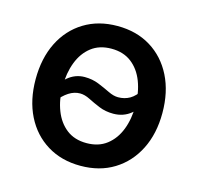

<svg xmlns="http://www.w3.org/2000/svg" viewBox="-86 -635 762 738"><g transform="rotate(15 294.5 -266.0)"><path d="M294.4 11.7Q218.8 11.7 161.9 -23.2Q105 -58.1 73.7 -120.6Q42.5 -183.1 42.5 -265.6Q42.5 -349.1 73.7 -411.9Q105 -474.6 161.9 -509.5Q218.8 -544.4 294.4 -544.4Q370.6 -544.4 427.2 -509.5Q483.9 -474.6 515.4 -411.9Q546.9 -349.1 546.9 -265.6Q546.9 -183.1 515.4 -120.6Q483.9 -58.1 427.2 -23.2Q370.6 11.7 294.4 11.7ZM294.4 -78.6Q342.3 -78.6 374.5 -103.5Q406.7 -128.4 423.1 -170.7Q439.5 -212.9 439.5 -265.6Q439.5 -318.8 423.1 -361.6Q406.7 -404.3 374.5 -429.2Q342.3 -454.1 294.4 -454.1Q246.6 -454.1 214.6 -429.2Q182.6 -404.3 166.3 -361.8Q149.9 -319.3 149.9 -265.6Q149.9 -212.9 166.3 -170.7Q182.6 -128.4 214.6 -103.5Q246.6 -78.6 294.4 -78.6ZM133.3 -200.2 94.2 -231.4Q125 -270.5 155 -296.4Q185.1 -322.3 223.1 -322.3Q253.9 -322.3 279.5 -311.8Q305.2 -301.3 326.7 -290.8Q348.1 -280.3 366.2 -280.3Q391.6 -280.3 412.4 -292Q433.1 -303.7 453.6 -335L494.6 -307.1Q464.8 -263.7 435.1 -239Q405.3 -214.4 364.7 -214.4Q333.5 -214.4 308.1 -224.9Q282.7 -235.4 261.7 -246.1Q240.7 -256.8 222.2 -256.8Q199.2 -256.8 177.5 -242.9Q155.8 -229 133.3 -200.2Z"/></g></svg>

Font: Inter 20pt Medium
Style: Regular
Weight: 500
Version: Version 4.001;git-66647c0bb